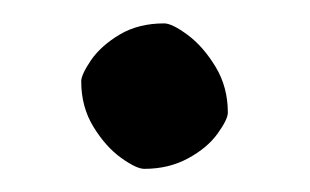

<svg xmlns="http://www.w3.org/2000/svg" viewBox="-20 -671 266 165"><path d="M175.8 -574.2Q175.8 -568.4 167 -556.2Q158.2 -543.9 141.6 -534.9Q125 -525.9 104 -525.9Q97.2 -525.9 84 -535.4Q70.8 -544.9 60.3 -562Q49.8 -579.1 49.8 -601.1Q49.8 -606.9 58.3 -619.4Q66.9 -631.8 83 -641.4Q99.1 -650.9 121.1 -650.9Q127.9 -650.9 141.4 -640.9Q154.8 -630.9 165.3 -613.5Q175.8 -596.2 175.8 -574.2Z"/></svg>

Font: Sura
Style: Bold
Weight: 700
Designer: Carolina Giovagnoli
Foundry: Huerta Tipografica
Version: Version 1.002;PS 001.002;hotconv 1.0.70;makeotf.lib2.5.58329